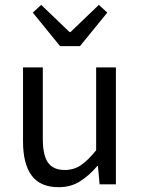

<svg xmlns="http://www.w3.org/2000/svg" viewBox="-20 -766 584 798"><path d="M224 12Q147.3 12 111.5 -36.5Q75.7 -85 75.7 -178V-486H157.9V-188.7Q157.9 -120.8 179.5 -90.2Q201.2 -59.5 249.3 -59.5Q286.4 -59.5 315.7 -79Q345 -98.5 379.6 -141.5V-486H461.7V0H394L387 -75.9H384.3Q350.8 -36.3 312.4 -12.2Q274 12 224 12ZM229.8 -574.2 116.2 -713.6 151.2 -745.8 269 -632.7H273L390.9 -745.8L425.9 -713.6L312.3 -574.2Z"/></svg>

Font: Source Sans 3 Variable
Style: Regular
Weight: 200
Designer: Paul D. Hunt
Foundry: Adobe Systems Incorporated
Version: Version 3.026